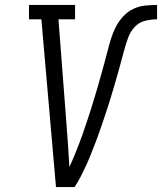

<svg xmlns="http://www.w3.org/2000/svg" viewBox="-20 -755 654 775"><path d="M206 0 147 -677H97V-735H283V-677H216L249 -245Q252 -204 255 -163Q258 -122 260 -81Q271 -104 280.5 -127.5Q290 -151 299 -174Q308 -197 316 -220.5Q324 -244 332 -268Q340 -292 347.5 -315.5Q355 -339 362 -362.5Q369 -386 376 -410Q383 -434 389.5 -457.5Q396 -481 402.5 -505Q409 -529 415 -552.5Q421 -576 428.5 -600Q436 -624 447.5 -646.5Q459 -669 477 -688.5Q495 -708 518 -719Q541 -730 565.5 -732.5Q590 -735 614 -735V-677Q590 -677 565.5 -671Q541 -665 523.5 -646Q506 -627 497.5 -603.5Q489 -580 482.5 -556.5Q476 -533 469.5 -509Q463 -485 456.5 -461.5Q450 -438 443 -414.5Q436 -391 429 -367.5Q422 -344 414.5 -321Q407 -298 399 -274.5Q391 -251 383 -227.5Q375 -204 366 -181Q357 -158 348 -135Q339 -112 328.5 -89Q318 -66 306.5 -43.5Q295 -21 281 0Z"/></svg>

Font: Iosevka Slab Light Extended
Style: Italic
Weight: 300
Width: 7
Italic angle: -9°
Monospace: yes
Designer: Belleve Invis
Foundry: Belleve Invis
Version: Version 11.1.0; ttfautohint (v1.8.3)